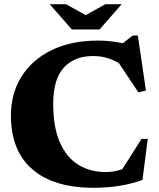

<svg xmlns="http://www.w3.org/2000/svg" viewBox="-20 -878 754 913"><path d="M481 -60Q501.5 -60 520 -62.8Q538.5 -65.5 561.5 -73.5L653 -217.5H682.5L657.5 -22.5Q555.5 15 425.5 15Q235.5 15 133.8 -73Q32 -161 32 -329Q32 -434 82.5 -514.2Q133 -594.5 226 -639.8Q319 -685 446 -685Q474 -685 501.5 -682.2Q529 -679.5 564 -672.5L611 -709H635.5L674 -447.5L638 -439L545.5 -577.5Q514.5 -596 484.5 -603.8Q454.5 -611.5 422.5 -611.5Q333.5 -611.5 283.2 -556.2Q233 -501 233 -384.5Q233 -273.5 264.5 -201.5Q296 -129.5 352 -94.8Q408 -60 481 -60ZM558.5 -858 453.5 -738H321.5L216.5 -858H294L387.5 -806L481 -858Z"/></svg>

Font: Newsreader Text ExtraBold
Style: Regular
Weight: 800
Designer: Hugues Gentile
Foundry: Production Type
Version: Version 1.001